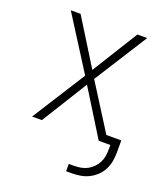

<svg xmlns="http://www.w3.org/2000/svg" viewBox="-131 -610 762 883"><g transform="rotate(20 250.0 -168.5)"><path d="M296 183V147H322Q339 147 355.5 144Q372 141 387 133Q402 125 414 112.5Q426 100 433.5 85Q441 70 443.5 53Q446 36 446 19V0H389L250 -224L111 0H63L228 -260L63 -520H111L250 -296L389 -520H437L272 -260L413 -37H486V19Q486 42 482.5 63.5Q479 85 469 105Q459 125 443 140.5Q427 156 407 166Q387 176 365.5 179.5Q344 183 322 183Z"/></g></svg>

Font: Iosevka SS04 Extralight
Style: Regular
Weight: 200
Monospace: yes
Designer: Belleve Invis
Foundry: Belleve Invis
Version: Version 19.0.0; ttfautohint (v1.8.4)